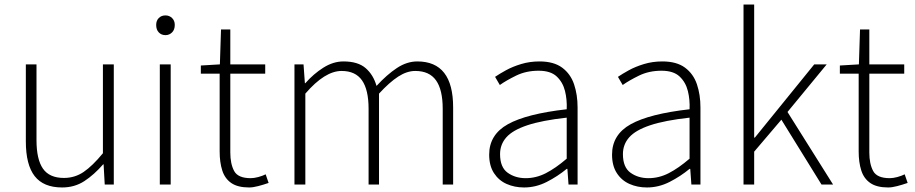

<svg xmlns="http://www.w3.org/2000/svg" viewBox="-20 -814 4036 847"><path d="M254 13Q172 13 133 -37Q94 -87 94 -190V-530H141V-196Q141 -111 169.5 -70Q198 -29 262 -29Q310 -29 349 -55.5Q388 -82 434 -138V-530H482V0H442L437 -89H435Q395 -43 352 -15Q309 13 254 13Z M685 0V-530H733V0ZM710 -659Q692 -659 680.5 -671Q669 -683 669 -704Q669 -723 680.5 -734.5Q692 -746 710 -746Q727 -746 739 -734.5Q751 -723 751 -704Q751 -683 739 -671Q727 -659 710 -659Z M1079 13Q1029 13 1000.5 -6.5Q972 -26 960.5 -62Q949 -98 949 -146V-489H866V-525L950 -530L955 -684H996V-530H1150V-489H996V-141Q996 -91 1013 -59.5Q1030 -28 1086 -28Q1101 -28 1119.5 -33Q1138 -38 1152 -45L1165 -7Q1142 1 1119 7Q1096 13 1079 13Z M1279 0V-530H1319L1325 -447H1327Q1363 -488 1406.5 -515.5Q1450 -543 1495 -543Q1559 -543 1593 -513.5Q1627 -484 1641 -435Q1687 -485 1731 -514Q1775 -543 1821 -543Q1900 -543 1939.5 -492.5Q1979 -442 1979 -340V0H1933V-334Q1933 -418 1903.5 -459.5Q1874 -501 1812 -501Q1775 -501 1736.5 -476Q1698 -451 1652 -401V0H1606V-334Q1606 -418 1577 -459.5Q1548 -501 1487 -501Q1450 -501 1410 -476Q1370 -451 1327 -401V0Z M2292 13Q2250 13 2215 -2.5Q2180 -18 2159 -50.5Q2138 -83 2138 -132Q2138 -220 2220.5 -266Q2303 -312 2480 -332Q2482 -374 2472.5 -412.5Q2463 -451 2436 -476.5Q2409 -502 2356 -502Q2301 -502 2257 -480.5Q2213 -459 2185 -439L2164 -475Q2183 -488 2212 -504Q2241 -520 2279 -531.5Q2317 -543 2360 -543Q2423 -543 2460 -515.5Q2497 -488 2512.5 -442Q2528 -396 2528 -340V0H2488L2483 -69H2480Q2440 -36 2392 -11.5Q2344 13 2292 13ZM2299 -28Q2345 -28 2388 -50Q2431 -72 2480 -114V-295Q2371 -283 2306.5 -261.5Q2242 -240 2214 -208.5Q2186 -177 2186 -134Q2186 -76 2219.5 -52Q2253 -28 2299 -28Z M2834 13Q2792 13 2757 -2.5Q2722 -18 2701 -50.5Q2680 -83 2680 -132Q2680 -220 2762.5 -266Q2845 -312 3022 -332Q3024 -374 3014.5 -412.5Q3005 -451 2978 -476.5Q2951 -502 2898 -502Q2843 -502 2799 -480.5Q2755 -459 2727 -439L2706 -475Q2725 -488 2754 -504Q2783 -520 2821 -531.5Q2859 -543 2902 -543Q2965 -543 3002 -515.5Q3039 -488 3054.5 -442Q3070 -396 3070 -340V0H3030L3025 -69H3022Q2982 -36 2934 -11.5Q2886 13 2834 13ZM2841 -28Q2887 -28 2930 -50Q2973 -72 3022 -114V-295Q2913 -283 2848.5 -261.5Q2784 -240 2756 -208.5Q2728 -177 2728 -134Q2728 -76 2761.5 -52Q2795 -28 2841 -28Z M3260 0V-794H3307V-207H3310L3572 -530H3627L3454 -320L3655 0H3604L3427 -286L3307 -145V0Z M3898 13Q3848 13 3819.5 -6.5Q3791 -26 3779.5 -62Q3768 -98 3768 -146V-489H3685V-525L3769 -530L3774 -684H3815V-530H3969V-489H3815V-141Q3815 -91 3832 -59.5Q3849 -28 3905 -28Q3920 -28 3938.5 -33Q3957 -38 3971 -45L3984 -7Q3961 1 3938 7Q3915 13 3898 13Z"/></svg>

Font: Noto Sans JP Thin ExtraLight
Style: Regular
Weight: 250
Version: Version 2.004-H2;hotconv 1.0.118;makeotfexe 2.5.65603